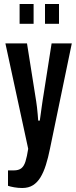

<svg xmlns="http://www.w3.org/2000/svg" viewBox="-20 -744 382 960"><path d="M91 196Q71 196 51 192.5Q31 189 20 185V108H49Q73 108 86.5 97.5Q100 87 107.5 63Q115 39 121 0L7 -527H115L161 -237Q163 -225 165 -207.5Q167 -190 168.5 -172.5Q170 -155 171 -141H179Q181 -155 183.5 -173Q186 -191 188.5 -209.5Q191 -228 193.5 -244Q196 -260 198 -272L238 -527H339L230 -1Q221 44 209.5 80.5Q198 117 182.5 142.5Q167 168 145 182Q123 196 91 196ZM78 -625V-724H148V-625ZM205 -625V-724H275V-625Z"/></svg>

Font: Archivo SemiBold ExtraCondensed
Style: Regular
Weight: 600
Width: 2
Version: Version 2.001